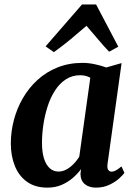

<svg xmlns="http://www.w3.org/2000/svg" viewBox="-20 -848 613 878"><path d="M472 -100.5Q469 -79.5 474.8 -71.2Q480.5 -63 490.5 -63Q499 -63 509.5 -68.5Q520 -74 535.5 -87L549 -57.5Q543 -48.5 525.2 -32.2Q507.5 -16 480.2 -3Q453 10 419 10Q387 10 367.8 -6Q348.5 -22 348 -53L350.5 -74.5Q335 -53.5 312.8 -34.2Q290.5 -15 261.8 -2.5Q233 10 196.5 10Q141 10 103.8 -16.5Q66.5 -43 48 -89Q29.5 -135 29.5 -192Q29.5 -246 43.5 -299.2Q57.5 -352.5 84.8 -399.5Q112 -446.5 151.8 -482.8Q191.5 -519 243.5 -539.8Q295.5 -560.5 358 -560.5Q385 -560.5 414.8 -554Q444.5 -547.5 466 -539.5L536 -559.5ZM393 -492.5Q383.5 -498 371.8 -501Q360 -504 347 -504Q310 -504 281.2 -485.2Q252.5 -466.5 231.8 -434.5Q211 -402.5 198 -362.2Q185 -322 178.5 -278.8Q172 -235.5 172 -194.5Q172 -151.5 181.5 -122.2Q191 -93 208 -78.2Q225 -63.5 247 -63.5Q262 -63.5 275.8 -69.2Q289.5 -75 301.8 -84.8Q314 -94.5 324.2 -106.5Q334.5 -118.5 342.5 -131.5ZM226.5 -609.5 188.5 -636 355 -827.5H419.5L521 -634.5L479 -611.5Q453 -638.5 427.5 -669.2Q402 -700 375.5 -730Q340.5 -699.5 303 -668.5Q265.5 -637.5 226.5 -609.5Z"/></svg>

Font: Merriweather 36pt
Style: Bold Italic
Weight: 700
Italic angle: -7.8°
Version: Version 2.101